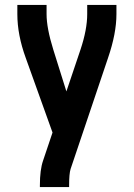

<svg xmlns="http://www.w3.org/2000/svg" viewBox="-20 -755 540 775"><path d="M141 0V-7Q141 -70 154 -107L192 -220L84 -521Q50 -614 50 -698V-735H168V-698Q168 -642 195 -555L248 -386L305 -555Q332 -636 332 -698V-735H450V-698Q450 -620 416 -521L265 -73Q259 -54 259 -7V0Z"/></svg>

Font: Iosevka SS01
Style: Bold
Weight: 700
Monospace: yes
Designer: Belleve Invis
Foundry: Belleve Invis
Version: 2.3.3; ttfautohint (v1.8.3)